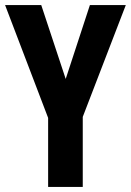

<svg xmlns="http://www.w3.org/2000/svg" viewBox="-20 -734 514 754"><path d="M238 -424 333 -714H474L305 -275V0H169V-271L0 -714H142Z"/></svg>

Font: Noto Sans Arabic ExtCond
Style: Bold
Weight: 700
Width: 2
Designer: Monotype Design Team, Nadine Chahine, Nizar Qandah and Khaled Hosny
Foundry: Monotype Imaging Inc.
Version: Version 2.012; ttfautohint (v1.8.4.7-5d5b)